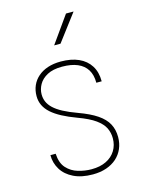

<svg xmlns="http://www.w3.org/2000/svg" viewBox="-115 -817 672 896"><g transform="rotate(-15 221.0 -369.0)"><path d="M354 -129.4Q354 -156.2 342.8 -179.4Q331.5 -202.6 302.5 -223.6Q273.4 -244.6 218.8 -264.6Q179.2 -279.3 149.7 -294.9Q120.1 -310.5 100.3 -328.1Q80.6 -345.7 70.8 -366.2Q61 -386.7 61 -411.1Q61 -439 71.3 -462.2Q81.5 -485.4 101.1 -502.4Q120.6 -519.5 148.4 -528.8Q176.3 -538.1 211.4 -538.1Q261.7 -538.1 297.6 -522Q333.5 -505.9 353 -475.1Q372.6 -444.3 372.6 -399.4H346.7Q346.7 -437.5 331.1 -462.6Q315.4 -487.8 285.4 -500.5Q255.4 -513.2 211.4 -513.2Q167 -513.2 139.4 -498.3Q111.8 -483.4 98.9 -460.4Q85.9 -437.5 85.9 -412.6Q85.9 -393.6 93 -377Q100.1 -360.4 116.2 -345Q132.3 -329.6 159.7 -314.9Q187 -300.3 227.5 -285.6Q282.7 -265.6 316.2 -242.9Q349.6 -220.2 364.5 -192.4Q379.4 -164.6 379.4 -128.9Q379.4 -98.1 368.4 -72.8Q357.4 -47.4 336.7 -28.8Q315.9 -10.3 286.6 -0.2Q257.3 9.8 221.2 9.8Q166.5 9.8 128.7 -8.8Q90.8 -27.3 71.5 -58.8Q52.2 -90.3 52.2 -128.4H77.6Q80.1 -83 102.3 -58.6Q124.5 -34.2 156.7 -24.7Q189 -15.1 221.2 -15.1Q263.2 -15.1 292.7 -29.8Q322.3 -44.4 338.1 -70.3Q354 -96.2 354 -129.4ZM201.7 -618.7 293.5 -748H330.1L232.4 -618.7Z"/></g></svg>

Font: Roboto Condensed Thin
Style: Regular
Weight: 250
Width: 3
Designer: Christian Robertson
Foundry: Google
Version: Version 3.009; 2024